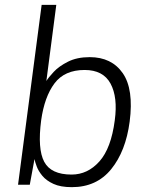

<svg xmlns="http://www.w3.org/2000/svg" viewBox="-20 -763 606 793"><path d="M276.5 10Q230 10 200.8 -3.5Q171.5 -17 155.2 -36.5Q139 -56 131.8 -75.2Q124.5 -94.5 122.5 -106L103 0H54.5L152 -743H212.5L171.5 -428.5Q179.5 -442 201.5 -465.8Q223.5 -489.5 260.8 -508.2Q298 -527 350.5 -527Q441 -527 487 -460.8Q533 -394.5 515.5 -260.5Q499.5 -138.5 439.2 -64.2Q379 10 276.5 10ZM275.5 -42Q342 -42 390.5 -96.2Q439 -150.5 454 -266Q467 -361.5 436.5 -417.8Q406 -474 329.5 -474Q246.5 -474 205 -418.5Q163.5 -363 150 -266Q134.5 -148 162.5 -95Q190.5 -42 275.5 -42Z"/></svg>

Font: Public Sans ExtraLight
Style: Italic
Weight: 200
Italic angle: -8°
Designer: The Public Sans project authors (U.S. Web Design System). Libre Franklin designed by Pablo Impallari and Rodrigo Fuenzal
Version: Version 1.007; ttfautohint (v1.8.1) -l 8 -r 50 -G 200 -x 14 